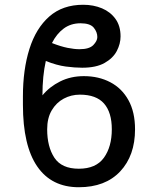

<svg xmlns="http://www.w3.org/2000/svg" viewBox="-20 -780 665 810"><path d="M333.8 -458.8Q396.3 -458.8 445.1 -433.2Q494 -407.7 521.8 -357.6Q549.7 -307.5 549.7 -234.4Q549.7 -123.6 487 -56.8Q424.4 9.9 312.5 9.9Q197.4 9.9 137.1 -77.8Q76.7 -165.5 76.7 -338.1V-373.6Q76.7 -486.5 104.2 -573.7Q131.7 -660.9 188 -710.4Q244.3 -759.9 331 -759.9Q374.3 -759.9 410.2 -744.9Q446 -729.8 467.3 -700.1Q488.6 -670.5 488.6 -626.4Q488.6 -595.2 472.7 -564.8Q456.7 -534.4 421.2 -514.4Q385.7 -494.3 326.7 -494.3Q295.5 -494.3 257.6 -499.3Q219.8 -504.3 173.3 -522.7Q159.1 -459.9 159.1 -377.8Q188.9 -414.1 233.7 -436.4Q278.4 -458.8 333.8 -458.8ZM319.6 -681.8Q278.8 -681.8 248.8 -659.6Q218.8 -637.4 199.2 -598.4Q236.5 -583.8 265.1 -578.1Q293.7 -572.4 315.3 -572.4Q356.9 -572.4 373.8 -590Q390.6 -607.6 390.6 -623.6Q390.6 -644.9 375.4 -663.4Q360.1 -681.8 319.6 -681.8ZM316.8 -380.7Q280.5 -380.7 249.1 -364Q217.7 -347.3 198.3 -314.6Q179 -282 179 -234.4Q179 -160.9 209.5 -114.5Q240.1 -68.2 312.5 -68.2Q384.9 -68.2 418.3 -114.5Q451.7 -160.9 451.7 -234.4Q451.7 -305.8 418.9 -343.2Q386 -380.7 316.8 -380.7Z"/></svg>

Font: Interface
Style: Regular
Weight: 400
Designer: Rasmus Andersson
Foundry: rsms
Version: Version 1.8